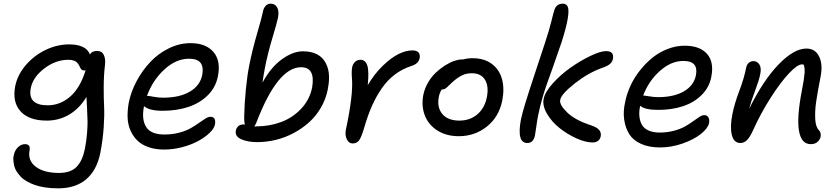

<svg xmlns="http://www.w3.org/2000/svg" viewBox="-20 -779 4624 1059"><path d="M300.8 259.8Q262.7 259.8 230 254.9Q197.3 250 172.9 241.5Q148.4 232.9 127.9 221.2Q107.4 209.5 94.7 195.8Q82 182.1 72 167Q62 151.9 58.6 136.2Q55.2 120.6 53.7 105.2Q52.2 89.8 56.2 76.2Q61.5 50.3 79.1 33.2Q96.7 16.1 118.2 16.1Q149.4 16.1 143.1 50.8Q132.3 106.4 177.2 140.6Q222.2 174.8 305.2 174.8Q369.1 174.8 401.9 141.8Q434.6 108.9 448.2 42Q456.5 0 460 -43.5Q463.4 -86.9 462.9 -111.1Q462.4 -135.3 460 -182.6Q457.5 -230 457 -244.1Q417 -179.2 360.8 -146.5Q304.7 -113.8 237.8 -113.8Q139.6 -113.8 93.3 -165Q46.9 -216.3 64 -304.2Q76.7 -366.7 122.3 -419.9Q168 -473.1 231.7 -503.7Q295.4 -534.2 360.8 -534.2Q454.1 -534.2 476.1 -479Q487.3 -498 515.1 -498Q542 -498 552.5 -476.1Q563 -454.1 559.1 -421.9Q552.2 -363.8 552 -300.3Q551.8 -236.8 554.2 -191.2Q556.6 -145.5 552 -76.9Q547.4 -8.3 533.2 64.9Q513.7 161.1 454.8 210.4Q396 259.8 300.8 259.8ZM149.9 -293.9Q130.9 -198.2 243.2 -198.2Q311 -198.2 366.2 -245.4Q421.4 -292.5 452.1 -391.1Q450.2 -390.1 444.8 -390.1Q436.5 -390.1 430.9 -394.5Q425.3 -398.9 422.6 -405.5Q419.9 -412.1 415.5 -419.7Q411.1 -427.2 405.3 -433.8Q399.4 -440.4 387 -444.8Q374.5 -449.2 356.9 -449.2Q287.1 -449.2 224.6 -401.6Q162.1 -354 149.9 -293.9Z M885.7 45.9Q837.4 45.9 799.3 32.7Q761.2 19.5 737.3 -4.2Q713.4 -27.8 699.2 -60.3Q685.1 -92.8 683.8 -131.6Q682.6 -170.4 690.4 -213.9Q702.6 -273.9 733.9 -332.3Q765.1 -390.6 809.1 -437.3Q853 -483.9 911.4 -512.5Q969.7 -541 1030.8 -541Q1115.7 -541 1157.5 -492.2Q1199.2 -443.4 1181.6 -356.9Q1169.4 -296.4 1125.7 -253.2Q1082 -210 1018.6 -189Q955.1 -168 877.4 -168Q801.8 -168 774.4 -193.8Q759.8 -122.1 785.6 -79.6Q811.5 -37.1 886.7 -37.1Q930.2 -37.1 968 -47.1Q1005.9 -57.1 1031 -71.5Q1056.2 -85.9 1076.2 -100.3Q1096.2 -114.7 1112.5 -124.8Q1128.9 -134.8 1140.6 -134.8Q1172.9 -134.8 1165.5 -91.8Q1161.1 -69.8 1135.7 -45.7Q1110.4 -21.5 1073.2 -1.2Q1036.1 19 985.8 32.5Q935.5 45.9 885.7 45.9ZM795.4 -250Q802.2 -250 828.6 -245.1Q855 -240.2 878.4 -240.2Q970.2 -240.2 1026.9 -273.4Q1083.5 -306.6 1095.7 -366.2Q1103.5 -409.7 1086.2 -432.4Q1068.8 -455.1 1022.5 -455.1Q951.2 -455.1 886.7 -396Q822.3 -336.9 790.5 -250Z M1399.4 4.9Q1346.2 4.9 1310.5 -11Q1274.9 -26.9 1280.8 -59.1Q1284.2 -75.2 1295.4 -84Q1306.6 -92.8 1322.8 -92.8Q1327.6 -92.8 1330.6 -91.8Q1326.7 -105 1326.7 -130.9Q1328.1 -208 1336.2 -287.4Q1344.2 -366.7 1354.5 -417Q1371.6 -503.9 1397.7 -592.8Q1423.8 -681.6 1429.7 -711.9Q1432.6 -731.9 1444.1 -745.4Q1455.6 -758.8 1472.7 -758.8Q1496.6 -758.8 1508.3 -739Q1520 -719.2 1513.7 -683.1Q1507.8 -653.8 1482.7 -570.6Q1457.5 -487.3 1441.4 -405.8Q1432.1 -356.4 1427.7 -323.2Q1474.1 -408.7 1535.2 -452.4Q1596.2 -496.1 1651.4 -496.1Q1704.1 -496.1 1738.8 -473.4Q1773.4 -450.7 1787.8 -403.6Q1802.2 -356.4 1787.6 -284.2Q1776.9 -231 1749.5 -184.3Q1722.2 -137.7 1683.8 -103.5Q1645.5 -69.3 1598.9 -44.7Q1552.2 -20 1501.5 -7.6Q1450.7 4.9 1399.4 4.9ZM1392.6 -99.1Q1388.7 -89.8 1382.3 -82H1393.6Q1465.8 -82 1529.5 -105.5Q1593.3 -128.9 1640.6 -178.7Q1688 -228.5 1701.7 -296.9Q1720.2 -408.2 1640.6 -408.2Q1510.3 -408.2 1392.6 -99.1Z M1924.3 12.2Q1904.8 12.2 1893.6 -9.5Q1882.3 -31.2 1887.2 -61Q1928.7 -254.9 1921.4 -345.2Q1918 -382.8 1922.4 -408.2Q1926.3 -426.8 1938.5 -438Q1950.7 -449.2 1968.3 -449.2Q1995.6 -449.2 2005.9 -417.7Q2016.1 -386.2 2008.3 -309.1Q2044.9 -371.6 2091.3 -416.3Q2137.7 -460.9 2178.5 -481Q2219.2 -501 2253.4 -501Q2279.3 -501 2288.8 -489Q2298.3 -477.1 2294.4 -457Q2287.6 -427.7 2251.5 -416Q2200.7 -399.9 2159.4 -369.1Q2118.2 -338.4 2086.7 -293.2Q2055.2 -248 2031.2 -193.8Q2007.3 -139.6 1987.3 -69.8Q1972.7 -21 1960.4 -4.4Q1948.2 12.2 1924.3 12.2Z M2510.7 -27.8Q2441.9 -27.8 2392.6 -59.1Q2343.3 -90.3 2323.2 -142.3Q2303.2 -194.3 2314.9 -255.9Q2322.3 -291.5 2341.1 -323.7Q2359.9 -356 2383.8 -378.4Q2407.7 -400.9 2434.3 -417.7Q2460.9 -434.6 2484.9 -442.9Q2508.8 -451.2 2526.9 -451.2H2534.7Q2558.6 -458 2585.9 -458Q2650.4 -458 2692.4 -426.8Q2734.4 -395.5 2748.8 -342.8Q2763.2 -290 2750 -223.1Q2731.4 -133.3 2665 -80.6Q2598.6 -27.8 2510.7 -27.8ZM2400.9 -247.1Q2388.7 -187.5 2419.4 -150.6Q2450.2 -113.8 2513.7 -113.8Q2571.8 -113.8 2612.3 -147.9Q2652.8 -182.1 2665 -241.2Q2677.2 -302.2 2655.3 -338.6Q2633.3 -375 2583 -375Q2553.7 -375 2532.2 -365.2Q2510.7 -355.5 2485.8 -335Q2473.1 -324.7 2458.7 -310.1Q2444.3 -295.4 2436.3 -290.3Q2428.2 -285.2 2416 -285.2Q2404.8 -267.1 2400.9 -247.1Z M2888.7 9.8Q2828.6 9.8 2853.5 -121.1Q2861.3 -157.7 2879.9 -217.8Q2898.4 -277.8 2934.8 -387.5Q2971.2 -497.1 2985.8 -542Q3009.8 -614.3 3021.2 -661.9Q3032.7 -709.5 3037.6 -723.1Q3048.3 -758.8 3084.5 -758.8Q3105 -758.8 3112.1 -740.5Q3119.1 -722.2 3111.1 -674.1Q3103 -626 3076.7 -543.9Q3055.2 -480.5 3029.1 -407.2Q3002.9 -334 2991.9 -302.7Q2981 -271.5 2969.2 -229.7Q2957.5 -188 2948.7 -145Q2943.4 -120.6 2938.7 -85Q2934.1 -49.3 2930.7 -32.2Q2921.9 9.8 2888.7 9.8ZM3248.5 6.8Q3209.5 6.8 3158.9 -16.1Q3108.4 -39.1 3065.9 -73Q3023.4 -106.9 2997.3 -151.1Q2971.2 -195.3 2978.5 -232.9Q2985.8 -271.5 3029.5 -319.8Q3073.2 -368.2 3127.4 -406.2Q3181.6 -444.3 3236.8 -470.7Q3292 -497.1 3322.8 -497.1Q3368.2 -497.1 3360.8 -455.1Q3357.4 -437 3343.5 -425.5Q3329.6 -414.1 3301.8 -404.8Q3224.6 -377.4 3150.4 -319.1Q3076.2 -260.7 3069.8 -228Q3064.5 -201.2 3108.2 -158.9Q3151.9 -116.7 3236.8 -88.9Q3272.9 -77.1 3284.9 -62Q3296.9 -46.9 3293.5 -27.8Q3290.5 -11.7 3278.8 -2.4Q3267.1 6.8 3248.5 6.8Z M3620.6 34.2Q3560.1 34.2 3516.6 14.9Q3473.1 -4.4 3451.4 -38.3Q3429.7 -72.3 3422.9 -118.2Q3416 -164.1 3428.2 -216.8Q3437 -261.7 3457.5 -306.2Q3478 -350.6 3509.3 -390.1Q3540.5 -429.7 3578.4 -460.4Q3616.2 -491.2 3662.6 -509Q3709 -526.9 3756.3 -526.9Q3839.8 -526.9 3879.6 -481.9Q3919.4 -437 3903.3 -355Q3892.1 -296.9 3849.9 -254.9Q3807.6 -212.9 3746.3 -192.9Q3685.1 -172.9 3611.3 -172.9Q3535.6 -172.9 3511.2 -195.8Q3503.9 -164.6 3506.6 -137.7Q3509.3 -110.8 3520.5 -90.8Q3531.7 -70.8 3556.9 -59.3Q3582 -47.9 3618.7 -47.9Q3660.6 -47.9 3697.5 -57.9Q3734.4 -67.9 3758.8 -81.8Q3783.2 -95.7 3802.5 -109.9Q3821.8 -124 3837.4 -134Q3853 -144 3864.3 -144Q3879.9 -144 3887.2 -131.6Q3894.5 -119.1 3890.6 -99.1Q3884.3 -70.8 3845.7 -40Q3807.1 -9.3 3745.1 12.5Q3683.1 34.2 3620.6 34.2ZM3531.2 -252Q3536.6 -252 3561.8 -247.6Q3586.9 -243.2 3610.4 -243.2Q3696.8 -243.2 3752 -275.1Q3807.1 -307.1 3818.4 -363.8Q3834 -442.9 3749.5 -442.9Q3681.6 -442.9 3619.9 -387.9Q3558.1 -333 3527.3 -252Z M4451.7 16.1Q4399.9 16.1 4387 -56.9Q4374 -129.9 4402.8 -279.8Q4415.5 -343.3 4417.7 -374.8Q4419.9 -406.2 4412.6 -422.9Q4409.7 -423.8 4402.8 -423.8Q4378.4 -423.8 4332 -374.8Q4285.6 -325.7 4231.2 -240.7Q4176.8 -155.8 4134.8 -63Q4117.2 -23.4 4100.8 -6.8Q4084.5 9.8 4064 9.8Q4027.3 9.8 4016.4 -35.2Q4005.4 -80.1 4020 -150.9Q4031.2 -208 4057.4 -276.6Q4083.5 -345.2 4095.7 -405.8Q4098.6 -421.9 4109.4 -431.9Q4120.1 -441.9 4135.7 -441.9Q4156.7 -441.9 4168.7 -423.1Q4180.7 -404.3 4172.9 -368.2Q4166 -334.5 4144 -276.4Q4122.1 -218.3 4111.8 -178.2Q4189 -335 4273.9 -423.1Q4358.9 -511.2 4427.7 -511.2Q4476.6 -511.2 4498 -467.3Q4519.5 -423.3 4505.9 -355Q4488.8 -268.6 4481.4 -216.6Q4474.1 -164.6 4476.6 -121.6Q4479 -78.6 4496.6 -61Q4510.7 -46.9 4505.9 -23.9Q4502.4 -7.8 4488.5 4.2Q4474.6 16.1 4451.7 16.1Z"/></svg>

Font: Shantell Sans Irregular
Style: Italic
Weight: 400
Italic angle: -11.31°
Designer: Stephen Nixon, Anya Danilova, Shantell Martin
Foundry: Arrow Type
Version: Version 1.006;[9816181b4]